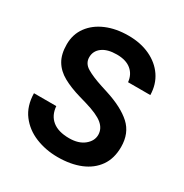

<svg xmlns="http://www.w3.org/2000/svg" viewBox="-172 -873 980 1021"><g transform="rotate(30 318.5 -363.0)"><path d="M447.1 -521.3Q442.5 -566.8 410.7 -593Q378.9 -619.3 322.4 -619.3Q265.3 -619.3 233.5 -595.7Q201.7 -572.1 201.7 -533.4Q201.7 -496.1 237 -474.8Q272.4 -453.5 335.9 -432.9L374.6 -420.5Q479.4 -387.1 533.4 -337.7Q587.4 -288.4 587.4 -204.2Q587.4 -133.5 553.8 -85.8Q520.2 -38 460.4 -13.5Q400.6 11 321 11Q247.9 11 185 -14.6Q122.2 -40.1 83.3 -91.4Q44.4 -142.8 43 -220.5H180Q184.3 -165.8 220.7 -136.2Q257.1 -106.5 323.9 -106.5Q381.7 -106.5 415.8 -134.2Q449.9 -161.9 449.9 -199.2Q449.9 -236.9 417.8 -263.8Q385.7 -290.8 305 -314.3L264.6 -326Q200.3 -344.5 155.4 -369.5Q110.4 -394.5 87.2 -433.6Q63.9 -472.7 63.9 -533Q63.9 -594.8 97.7 -640.8Q131.4 -686.8 190.5 -712Q249.6 -737.2 326.3 -737.2Q400.9 -737.2 458.6 -710.2Q516.3 -683.2 549.4 -634.8Q582.4 -586.3 583.8 -521.3Z"/></g></svg>

Font: Interface
Style: Bold
Weight: 700
Designer: Rasmus Andersson
Foundry: rsms
Version: Version 1.8